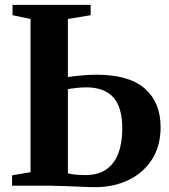

<svg xmlns="http://www.w3.org/2000/svg" viewBox="-20 -763 696 789"><path d="M372.5 6Q346.5 6 315.2 4.5Q284 3 250.5 1.8Q217 0.5 183 0H29.5V-42.5L105.5 -55.5V-685L31.5 -700.5V-743H352.5V-700.5L259 -685V-446.5Q283.5 -450 315.8 -453Q348 -456 376 -456Q510.5 -456 575.2 -399Q640 -342 640 -240.5Q640 -163 604.5 -107.8Q569 -52.5 508.2 -23.2Q447.5 6 372.5 6ZM330.5 -43.5Q383.5 -43.5 417 -67Q450.5 -90.5 466.5 -133.5Q482.5 -176.5 482.5 -234Q482.5 -322.5 445.5 -363.2Q408.5 -404 335 -404Q316 -404 295.2 -401.8Q274.5 -399.5 259 -397V-50.5Q271.5 -47.5 289.8 -45.5Q308 -43.5 330.5 -43.5Z"/></svg>

Font: Merriweather 72pt
Style: Bold
Weight: 700
Version: Version 2.100